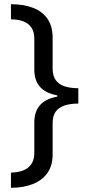

<svg xmlns="http://www.w3.org/2000/svg" viewBox="-20 -734 420 912"><path d="M32 86Q67 85 91.5 75Q116 65 129.5 44.5Q143 24 143 -8V-153Q143 -204 170 -234.5Q197 -265 252 -275V-281Q197 -291 170 -321.5Q143 -352 143 -403V-549Q143 -582 130 -602Q117 -622 92.5 -632Q68 -642 32 -642V-714Q94 -714 138 -696.5Q182 -679 206 -644Q230 -609 230 -555V-409Q230 -375 244 -354.5Q258 -334 285.5 -324.5Q313 -315 352 -315V-242Q313 -242 285.5 -232.5Q258 -223 244 -203Q230 -183 230 -149V0Q230 53 205 88Q180 123 135.5 140.5Q91 158 32 158Z"/></svg>

Font: Noto Sans Symbols
Style: Regular
Weight: 400
Designer: Monotype Design Team
Foundry: Monotype Imaging Inc.
Version: Version 2.002